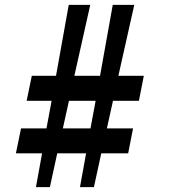

<svg xmlns="http://www.w3.org/2000/svg" viewBox="-20 -738 699 785"><path d="M307 27 332 -111H214L184 27H127L152 -111H45L66 -213H170L191 -326H89L110 -428H209L261 -718H349L284 -428H389L441 -718H529L464 -428H568L548 -326H442L417 -213H524L504 -111H394L364 27ZM262 -326 237 -213H350L371 -326Z"/></svg>

Font: Lobster 1.4
Style: Regular
Weight: 400
Designer: Pablo Impallari
Foundry: Pablo Impallari. www.impallari.com
Version: Version 1.4